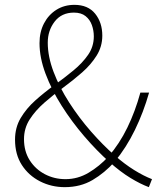

<svg xmlns="http://www.w3.org/2000/svg" viewBox="-20 -759 661 792"><path d="M247 13Q192 13 145 -11Q98 -35 70 -78.5Q42 -122 42 -183Q42 -233 65.5 -272.5Q89 -312 126 -345Q163 -378 204.5 -408Q246 -438 283 -468.5Q320 -499 343.5 -533Q367 -567 367 -609Q367 -633 359 -655.5Q351 -678 333 -692.5Q315 -707 285 -707Q234 -707 205.5 -670Q177 -633 177 -583Q177 -526 201 -462.5Q225 -399 265.5 -336Q306 -273 355 -217Q404 -161 453 -118Q494 -82 533.5 -57.5Q573 -33 607 -20L594 13Q559 0 518 -25Q477 -50 432 -90Q379 -137 327.5 -197Q276 -257 234.5 -322.5Q193 -388 168 -454.5Q143 -521 143 -581Q143 -627 161.5 -662.5Q180 -698 212.5 -718.5Q245 -739 287 -739Q343 -739 372.5 -702.5Q402 -666 402 -612Q402 -567 378.5 -529.5Q355 -492 318.5 -460Q282 -428 240.5 -397.5Q199 -367 162.5 -335Q126 -303 102.5 -266.5Q79 -230 79 -185Q79 -135 102.5 -98Q126 -61 165 -40.5Q204 -20 250 -20Q301 -20 345.5 -46.5Q390 -73 427 -113Q473 -166 505.5 -233Q538 -300 559 -377H595Q572 -296 536.5 -223Q501 -150 453 -92Q412 -46 362 -16.5Q312 13 247 13Z"/></svg>

Font: Noto Sans JP
Style: Regular
Weight: 100
Designer: Ryoko NISHIZUKA 西塚涼子 (kana, bopomofo & ideographs); Paul D. Hunt (Latin, Greek & Cyrillic); Sandoll Communications 산돌커뮤니
Foundry: Adobe
Version: Version 2.004;hotconv 1.0.118;makeotfexe 2.5.65603